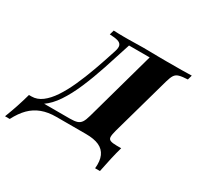

<svg xmlns="http://www.w3.org/2000/svg" viewBox="-248 -746 1086 1060"><g transform="rotate(30 295.5 -216.0)"><path d="M-95.2 138.7Q-77.4 92.7 -64.1 52.4Q-50.8 12.1 -39.5 -29H221.8Q250.8 -29 266.9 -34.3Q283.1 -39.5 292.7 -54Q302.4 -68.5 310.5 -98.4L433.9 -541.9H302.4Q274.2 -452.4 247.2 -371.4Q220.2 -290.3 191.1 -222.6Q162.1 -154.8 128.6 -104.8Q95.2 -54.8 55.6 -27.8Q16.1 -0.8 -32.3 -0.8L-23.4 -29Q12.1 -29 43.1 -52.4Q74.2 -75.8 102 -117.3Q129.8 -158.9 155.2 -214.9Q180.6 -271 204.4 -337.1Q228.2 -403.2 250.8 -474.2Q260.5 -503.2 254.8 -516.9Q249.2 -530.6 230.2 -535.9Q211.3 -541.1 179.8 -541.9L187.9 -571Q204.8 -570.2 220.2 -569.8Q235.5 -569.4 250.8 -569.4Q266.1 -569.4 282.3 -569.4Q306.5 -569.4 328.2 -570.2Q350 -571 375 -571Q393.5 -571 417.3 -570.6Q441.1 -570.2 469 -569.8Q496.8 -569.4 528.2 -569.4Q580.6 -569.4 623.4 -569.8Q666.1 -570.2 685.5 -571L677.4 -541.9Q642.7 -540.3 624.2 -535.1Q605.6 -529.8 596.4 -515.7Q587.1 -501.6 579 -472.6L474.2 -98.4Q466.1 -68.5 466.5 -54Q466.9 -39.5 479.8 -34.3Q492.7 -29 520.2 -29H548.4Q537.9 8.1 528.6 49.2Q519.4 90.3 509.7 138.7H479Q483.9 90.3 470.2 59.7Q456.5 29 424.6 14.5Q392.7 0 340.3 0H151.6Q100 0 60.1 14.9Q20.2 29.8 -10.1 60.1Q-40.3 90.3 -65.3 138.7Z"/></g></svg>

Font: Playfair 5pt SemiExpanded Light Black
Style: Italic
Weight: 900
Italic angle: -15.6°
Version: Version 2.001;gftools[0.9.30]